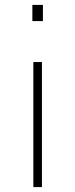

<svg xmlns="http://www.w3.org/2000/svg" viewBox="-20 -763 307 783"><path d="M112 -677V-743H155V-677ZM116 0V-510H151V0Z"/></svg>

Font: Saira Expanded Thin
Style: Regular
Weight: 250
Width: 7
Designer: Hector Gatti with collaboration of the Omnibus-Type team
Foundry: Omnibus-Type
Version: Version 1.101